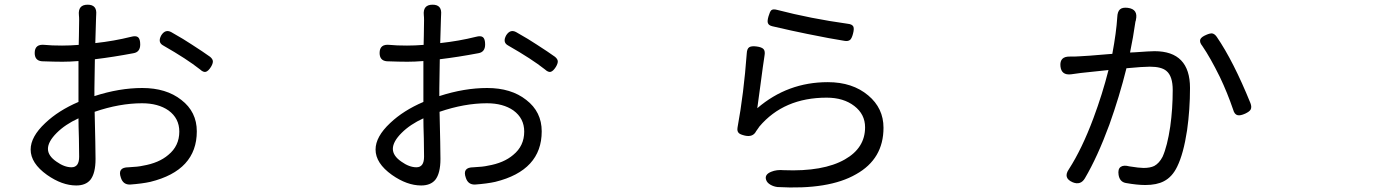

<svg xmlns="http://www.w3.org/2000/svg" viewBox="-20 -788 6040 835"><path d="M311.5 18.6Q250 18.6 184.6 -27.3Q113.3 -78.1 113.3 -137.7Q113.3 -193.4 176.8 -252.9Q234.4 -307.6 321.3 -344.7V-398.4Q321.3 -460.9 321.3 -522.5Q283.2 -519.5 252 -519.5Q218.8 -519.5 162.1 -521.5Q130.9 -524.4 130.9 -557.6Q130.9 -597.7 174.8 -592.8Q203.1 -589.8 250 -589.8Q284.2 -589.8 322.3 -592.8Q322.3 -606.4 323.2 -631.8Q324.2 -688.5 324.2 -700.2Q324.2 -713.9 323.2 -721.7Q318.4 -767.6 361.3 -767.6Q402.3 -767.6 398.4 -724.6Q398.4 -721.7 397.9 -713.9Q397.5 -706.1 397.5 -702.1Q396.5 -673.8 394.5 -600.6Q475.6 -609.4 549.8 -627.9Q571.3 -633.8 580.6 -626Q589.8 -618.2 589.8 -594.7Q589.8 -561.5 560.5 -556.6Q472.7 -540 392.6 -530.3Q390.6 -440.4 390.6 -402.3V-370.1Q499 -405.3 598.6 -405.3Q703.1 -405.3 768.6 -353.5Q835.9 -301.8 835.9 -216.8Q835.9 -46.9 633.8 2.9Q598.6 10.7 545.9 14.6Q515.6 15.6 505.9 -14.6Q489.3 -60.5 539.1 -60.5Q581.1 -62.5 601.6 -67.4Q670.9 -79.1 711.9 -114.3Q759.8 -153.3 759.8 -215.8Q759.8 -273.4 712.9 -307.6Q668 -338.9 597.7 -338.9Q500 -338.9 391.6 -301.8Q395.5 -141.6 395.5 -96.7Q395.5 -34.2 373 -5.9Q352.5 18.6 311.5 18.6ZM291 -60.5Q324.2 -60.5 324.2 -106.4Q324.2 -125 323.2 -186.5Q321.3 -243.2 321.3 -273.4Q263.7 -247.1 226.6 -210Q188.5 -171.9 188.5 -140.6Q188.5 -110.4 225.6 -85Q259.8 -60.5 291 -60.5ZM849.6 -486.3Q793 -531.2 690.4 -589.8Q664.1 -603.5 681.6 -634.8Q699.2 -662.1 724.6 -648.4Q783.2 -615.2 813.5 -594.7Q865.2 -561.5 893.6 -541Q905.3 -531.2 905.8 -521.5Q906.2 -511.7 897.5 -497.1Q885.7 -478.5 875 -475.6Q864.3 -472.7 849.6 -486.3Z M1811.5 18.6Q1750 18.6 1684.6 -27.3Q1613.3 -78.1 1613.3 -137.7Q1613.3 -193.4 1676.8 -252.9Q1734.4 -307.6 1821.3 -344.7V-398.4Q1821.3 -460.9 1821.3 -522.5Q1783.2 -519.5 1752 -519.5Q1718.8 -519.5 1662.1 -521.5Q1630.9 -524.4 1630.9 -557.6Q1630.9 -597.7 1674.8 -592.8Q1703.1 -589.8 1750 -589.8Q1784.2 -589.8 1822.3 -592.8Q1822.3 -606.4 1823.2 -631.8Q1824.2 -688.5 1824.2 -700.2Q1824.2 -713.9 1823.2 -721.7Q1818.4 -767.6 1861.3 -767.6Q1902.3 -767.6 1898.4 -724.6Q1898.4 -721.7 1897.9 -713.9Q1897.5 -706.1 1897.5 -702.1Q1896.5 -673.8 1894.5 -600.6Q1975.6 -609.4 2049.8 -627.9Q2071.3 -633.8 2080.6 -626Q2089.8 -618.2 2089.8 -594.7Q2089.8 -561.5 2060.5 -556.6Q1972.7 -540 1892.6 -530.3Q1890.6 -440.4 1890.6 -402.3V-370.1Q1999 -405.3 2098.6 -405.3Q2203.1 -405.3 2268.6 -353.5Q2335.9 -301.8 2335.9 -216.8Q2335.9 -46.9 2133.8 2.9Q2098.6 10.7 2045.9 14.6Q2015.6 15.6 2005.9 -14.6Q1989.3 -60.5 2039.1 -60.5Q2081.1 -62.5 2101.6 -67.4Q2170.9 -79.1 2211.9 -114.3Q2259.8 -153.3 2259.8 -215.8Q2259.8 -273.4 2212.9 -307.6Q2168 -338.9 2097.7 -338.9Q2000 -338.9 1891.6 -301.8Q1895.5 -141.6 1895.5 -96.7Q1895.5 -34.2 1873 -5.9Q1852.5 18.6 1811.5 18.6ZM1791 -60.5Q1824.2 -60.5 1824.2 -106.4Q1824.2 -125 1823.2 -186.5Q1821.3 -243.2 1821.3 -273.4Q1763.7 -247.1 1726.6 -210Q1688.5 -171.9 1688.5 -140.6Q1688.5 -110.4 1725.6 -85Q1759.8 -60.5 1791 -60.5ZM2349.6 -486.3Q2293 -531.2 2190.4 -589.8Q2164.1 -603.5 2181.6 -634.8Q2199.2 -662.1 2224.6 -648.4Q2283.2 -615.2 2313.5 -594.7Q2365.2 -561.5 2393.6 -541Q2405.3 -531.2 2405.8 -521.5Q2406.2 -511.7 2397.5 -497.1Q2385.7 -478.5 2375 -475.6Q2364.3 -472.7 2349.6 -486.3Z M3361.3 25.4Q3344.7 23.4 3331.1 15.6Q3315.4 6.8 3311.5 -6.8Q3304.7 -29.3 3334 -41Q3357.4 -50.8 3388.7 -47.9Q3560.5 -41 3654.3 -94.7Q3742.2 -144.5 3742.2 -234.4Q3742.2 -291 3695.3 -327.1Q3648.4 -363.3 3575.2 -363.3Q3388.7 -363.3 3282.2 -237.3Q3281.2 -235.4 3278.3 -231.4Q3271.5 -222.7 3268.6 -217.8Q3254.9 -190.4 3219.7 -198.2Q3199.2 -203.1 3193.4 -209Q3184.6 -216.8 3187.5 -233.4Q3214.8 -381.8 3227.5 -554.7Q3228.5 -576.2 3238.3 -582.5Q3248 -588.9 3270.5 -585.9Q3293 -583 3300.8 -574.2Q3308.6 -565.4 3304.7 -544.9Q3298.8 -507.8 3287.1 -418Q3277.3 -341.8 3273.4 -317.4Q3405.3 -430.7 3580.1 -430.7Q3687.5 -430.7 3755.9 -373Q3822.3 -317.4 3822.3 -232.4Q3822.3 -96.7 3703.1 -30.3Q3585 38.1 3361.3 25.4ZM3652.3 -610.4Q3595.7 -619.1 3490.2 -640.6Q3426.8 -653.3 3338.9 -673.8Q3322.3 -677.7 3319.3 -688.5Q3316.4 -697.3 3322.3 -717.3Q3328.1 -737.3 3334 -743.2Q3341.8 -750 3359.4 -745.1Q3505.9 -707 3667 -684.6Q3686.5 -682.6 3691.4 -671.9Q3695.3 -662.1 3689.5 -640.6Q3684.6 -622.1 3677.7 -615.2Q3668.9 -607.4 3652.3 -610.4Z M4645.5 4.9Q4601.6 -13.7 4628.9 -52.7Q4685.5 -140.6 4735.4 -274.4Q4774.4 -378.9 4800.8 -483.4Q4725.6 -475.6 4680.7 -470.7Q4668 -468.8 4637.7 -464.8Q4595.7 -460 4591.8 -500Q4587.9 -543 4632.8 -542Q4638.7 -542 4651.4 -542Q4665 -543 4672.9 -543Q4701.2 -543.9 4802.7 -552.7Q4812.5 -553.7 4817.4 -553.7Q4835 -648.4 4838.9 -712.9Q4839.8 -737.3 4850.6 -747.1Q4861.3 -756.8 4884.8 -753.9Q4930.7 -748 4919.9 -701.2Q4919.9 -700.2 4919.4 -697.8Q4918.9 -695.3 4918 -694.3Q4908.2 -625 4894.5 -559.6Q4901.4 -559.6 4914.1 -560.5Q4981.4 -565.4 5001 -565.4Q5155.3 -565.4 5155.3 -405.3Q5155.3 -311.5 5142.6 -221.7Q5127 -119.1 5099.6 -63.5Q5078.1 -18.6 5042 0Q5010.7 16.6 4960.9 16.6Q4924.8 16.6 4876 7.8Q4849.6 2.9 4844.7 -27.3Q4840.8 -52.7 4853.5 -62Q4866.2 -71.3 4891.6 -64.5Q4934.6 -57.6 4953.1 -57.6Q4982.4 -57.6 5000 -66.4Q5021.5 -78.1 5036.1 -106.4Q5056.6 -152.3 5069.3 -237.3Q5080.1 -314.5 5080.1 -396.5Q5080.1 -457 5052.7 -479.5Q5031.2 -498 4980.5 -498Q4951.2 -498 4878.9 -491.2Q4848.6 -369.1 4804.7 -246.1Q4752.9 -105.5 4698.2 -12.7Q4679.7 18.6 4645.5 4.9ZM5362.3 -287.1Q5348.6 -290 5342.8 -311.5Q5317.4 -385.7 5285.2 -453.1Q5243.2 -538.1 5209 -587.9Q5195.3 -604.5 5200.2 -617.2Q5205.1 -627.9 5226.6 -636.7Q5242.2 -643.6 5252 -642.6Q5262.7 -640.6 5271.5 -627.9Q5343.8 -522.5 5418 -339.8Q5424.8 -322.3 5418.9 -311.5Q5414.1 -302.7 5395.5 -293.9Q5374 -284.2 5362.3 -287.1Z"/></svg>

Font: Bpmf GenSen Rounded R
Style: R
Weight: 400
Foundry: But Ko
Version: Version 1.320